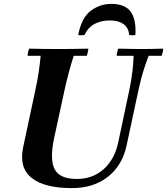

<svg xmlns="http://www.w3.org/2000/svg" viewBox="-20 -952 859 987"><path d="M350 15Q208 15 142.5 -37.5Q77 -90 99 -195L162 -490Q173 -540 179 -582Q185 -624 189 -665H122Q122 -673 124.5 -684Q127 -695 130 -702Q164 -701 205.5 -700.5Q247 -700 281 -700Q316 -700 357.5 -700.5Q399 -701 434 -702Q434 -695 431.5 -684Q429 -673 426 -665H359Q345 -622 333.5 -578.5Q322 -535 312 -490L258 -241Q235 -132 261 -82Q287 -32 375 -32Q456 -32 512.5 -82Q569 -132 588 -221L645 -490Q650 -515 654 -538Q658 -561 661.5 -591Q665 -621 667 -665H580Q580 -673 582.5 -684Q585 -695 588 -702Q629 -701 662 -700.5Q695 -700 714 -700Q731 -700 757.5 -700.5Q784 -701 819 -702Q819 -695 816.5 -684Q814 -673 811 -665H744Q729 -625 719.5 -595Q710 -565 704 -540.5Q698 -516 692 -490L631 -205Q609 -102 535 -43.5Q461 15 350 15ZM382 -772Q399 -861 446.5 -896.5Q494 -932 552 -932Q623 -932 652 -891.5Q681 -851 676 -772Q660 -769 644 -772Q641 -810 614.5 -828.5Q588 -847 545 -847Q502 -847 468 -830Q434 -813 414 -772Q398 -769 382 -772Z"/></svg>

Font: Poltawski Nowy
Style: Bold Italic
Weight: 700
Italic angle: -12°
Designer: Adam Pótawski, Mateusz Machalski, Borys Kosmynka, Ania Wieluska
Foundry: Capitalics.wtf
Version: Version 1.001;gftools[0.9.25]